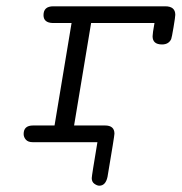

<svg xmlns="http://www.w3.org/2000/svg" viewBox="-20 -451 576 609"><path d="M55 -26Q55 -53 85 -53H153L207 -378H147Q118 -379 118 -403Q118 -431 149 -431H504Q536 -431 536 -404Q536 -398 530.5 -365Q525 -332 523 -327Q515 -310 494 -310Q464 -310 464 -336Q464 -345 470 -378H269L215 -53H313Q343 -53 343 -27Q343 -20 321 110Q315 138 295 138Q288 138 279.5 132Q271 126 271 114Q271 107 289 0H84Q69 0 62 -8Q55 -16 55 -26Z"/></svg>

Font: CMU Typewriter Text
Style: LightOblique
Weight: 200
Italic angle: -9.46001°
Version: Version 0.7.0